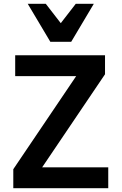

<svg xmlns="http://www.w3.org/2000/svg" viewBox="-20 -991 640 1011"><path d="M50 0H550V-110H202L533 -600V-700H60V-590H381L50 -100ZM245 -771H355L474 -971H379L300 -869L221 -971H126Z"/></svg>

Font: CommitMonoV143 ExtLt
Style: Regular
Weight: 200
Monospace: yes
Designer: Eigil Nikolajsen
Foundry: Eigil Nikolajsen
Version: Version 1.143